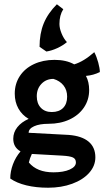

<svg xmlns="http://www.w3.org/2000/svg" viewBox="-20 -698 487 898"><path d="M28 137Q28 104 40.5 70.5Q53 37 76 10Q42 -9 42 -49Q42 -79 61 -103Q80 -127 114 -142Q83 -160 66 -190.5Q49 -221 49 -260Q49 -306 72.5 -342Q96 -378 138.5 -398Q181 -418 235 -418Q290 -418 327 -397Q371 -410 421 -454Q432 -433 439.5 -405.5Q447 -378 447 -361Q417 -346 382 -343Q397 -315 397 -277Q397 -231 372.5 -195Q348 -159 305 -139Q262 -119 207 -119Q165 -119 139.5 -107.5Q114 -96 114 -77L302 -67Q363 -62 394.5 -35.5Q426 -9 426 38Q426 78 397 110.5Q368 143 317.5 161.5Q267 180 205 180Q149 180 103.5 169Q58 158 28 137ZM294 -246Q294 -277 277 -298.5Q260 -320 230 -329Q196 -329 174 -306Q152 -283 152 -248Q152 -214 171 -194Q190 -174 222 -174Q256 -174 275 -193Q294 -212 294 -246ZM335 62Q335 45 321 38.5Q307 32 272 30L129 22Q119 43 115 62Q153 108 230 108Q277 108 306 95Q335 82 335 62ZM276 -655Q258 -627 258 -586Q258 -566 268 -541.5Q278 -517 293 -501Q274 -485 248 -473Q222 -461 197 -457L165 -479Q165 -541 184.5 -588.5Q204 -636 246 -678Z"/></svg>

Font: Mirza SemiBold
Style: Regular
Weight: 600
Designer: Arabic design by Kourosh Beigpour, Latin design by Eduardo Tunni, engineering by Lasse Fister
Version: Version 1.0010g